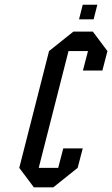

<svg xmlns="http://www.w3.org/2000/svg" viewBox="-20 -802 480 822"><path d="M229.2 -83.3 250.8 -166.7H334.2L312.5 -83.3L208.3 0H125L62.5 -83.3L190 -583.3L294.2 -666.7H377.5L440 -583.3L418.3 -500H335L356.7 -583.3H273.3L145.8 -83.3ZM380.8 -719.2H318.3L334.2 -781.7H396.7Z"/></svg>

Font: Yulong
Style: Italic
Weight: 400
Italic angle: -14.25°
Designer: GGBotNet
Foundry: f0n7.com
Version: 1.00